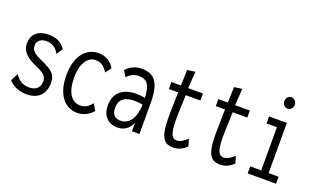

<svg xmlns="http://www.w3.org/2000/svg" viewBox="-71 -1040 2392 1442"><g transform="rotate(20 1125.0 -319.5)"><path d="M184 10C276 10 328 -44 328 -133C328 -201 294 -226 210 -265C133 -298 116 -319 116 -357C116 -392 143 -417 190 -417C230 -417 269 -397 291 -352L324 -401C294 -447 254 -468 187 -468C100 -468 56 -420 56 -352C56 -282 107 -244 188 -210C249 -183 269 -162 269 -123C269 -74 237 -45 185 -45C129 -45 96 -70 70 -110L39 -49C73 -13 119 10 184 10Z M588 11C636 11 679 -9 712 -49L681 -100C656 -65 626 -49 591 -49C523 -49 477 -109 477 -231C477 -357 531 -409 583 -409C627 -409 653 -392 683 -346L717 -391C691 -439 646 -466 587 -466C494 -466 416 -388 416 -228C416 -80 483 11 588 11Z M908 11C948 11 997 -3 1023 -70V0H1083V-243C1083 -419 1030 -467 933 -467C885 -467 844 -449 810 -412L838 -365C866 -394 896 -408 929 -408C996 -408 1024 -376 1029 -269C1003 -274 980 -276 959 -276C861 -276 786 -230 786 -119C786 -45 830 11 908 11ZM844 -121C844 -195 891 -222 963 -222C984 -222 1007 -219 1030 -215C1026 -105 983 -45 913 -45C874 -45 844 -66 844 -121Z M1352 9C1391 9 1427 -4 1461 -38L1444 -94C1420 -72 1394 -50 1361 -50C1317 -50 1300 -96 1305 -243L1310 -393H1427V-449H1309L1318 -583L1255 -574L1251 -449H1175V-393H1249L1246 -248C1241 -59 1263 9 1352 9Z M1727 9C1766 9 1802 -4 1836 -38L1819 -94C1795 -72 1769 -50 1736 -50C1692 -50 1675 -96 1680 -243L1685 -393H1802V-449H1684L1693 -583L1630 -574L1626 -449H1550V-393H1624L1621 -248C1616 -59 1638 9 1727 9Z M2062 -559C2085 -559 2105 -580 2105 -604C2105 -629 2085 -650 2062 -650C2039 -650 2021 -630 2021 -604C2021 -580 2040 -559 2062 -559ZM1948 0H2175V-56H2095V-457H1953V-401H2036V-56H1948Z"/></g></svg>

Font: Inconsolata Condensed Thin
Style: Regular
Weight: 100
Width: 3
Monospace: yes
Designer: Raph Levien, Cyreal, Brenton Simpson
Foundry: Raph Levien, Cyreal, Google
Version: Version 3.100